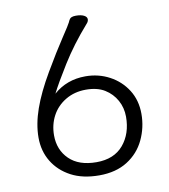

<svg xmlns="http://www.w3.org/2000/svg" viewBox="-82 -784 764 870"><g transform="rotate(-10 300.0 -348.5)"><path d="M470 -224Q470 -265 451 -299.5Q432 -334 398 -355Q364 -376 311.5 -376Q259 -376 218 -351.5Q177 -327 155.5 -286.5Q134 -246 134 -197Q134 -130 178 -87Q222 -44 303 -44Q384 -44 427 -95Q470 -146 470 -224ZM173 -382Q234 -436 320 -436Q380 -436 430.5 -409Q481 -382 511 -334.5Q541 -287 541 -224.5Q541 -162 514.5 -106Q488 -50 435 -16.5Q382 17 305.5 17Q229 17 175.5 -11.5Q122 -40 92.5 -88.5Q63 -137 63 -199Q63 -261 87.5 -330.5Q112 -400 161.5 -484.5Q211 -569 248.5 -625.5Q286 -682 289 -689.5Q292 -697 296 -703Q302 -714 325.5 -714Q349 -714 362.5 -707Q376 -700 376 -689Q376 -678 366 -668Q295 -587 245 -506.5Q195 -426 173 -382Z"/></g></svg>

Font: LXGW WenKai
Style: Regular
Weight: 400
Designer: LXGW / Fontworks Inc.
Foundry: LXGW / Fontworks Inc.
Version: Version 1.520; June 14, 2025